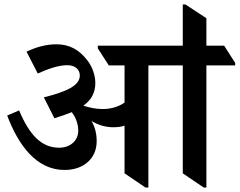

<svg xmlns="http://www.w3.org/2000/svg" viewBox="-20 -827 1066 854"><path d="M267 -71C350 -71 410 -120 410 -199C410 -232 403 -261 387 -289C416 -271 449 -261 484 -261C503 -261 519 -263 534 -268V-56L627 7H640V-536H793V-56L886 7H898V-536H1026V-547L977 -624H898V-746L805 -807H793V-624H415V-612L464 -536H534V-371C509 -353 475 -342 437 -342C407 -342 378 -348 351 -357C388 -384 404 -416 404 -458C404 -491 391 -532 365 -563C330 -607 287 -630 231 -630C188 -630 143 -619 98 -597L148 -500C194 -521 241 -537 279 -537C312 -537 335 -520 335 -491C335 -446 275 -419 175 -394L222 -301C251 -310 277 -319 299 -328C318 -304 328 -275 328 -245C328 -202 293 -170 243 -170C163 -170 110 -229 65 -336L12 -313C62 -181 142 -71 267 -71Z"/></svg>

Font: Noto Serif Devanagari SemiBold
Style: Regular
Weight: 600
Designer: Universal Thirst, Indian Type Foundry and the Monotype Design Team
Foundry: Monotype Imaging Inc.
Version: Version 2.004